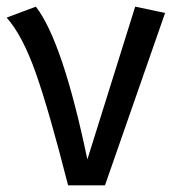

<svg xmlns="http://www.w3.org/2000/svg" viewBox="-25 -558 527 578"><path d="M238 -78 382 -538 472 -519 291 0H180Q123 -224 83 -337.5Q43 -451 -5 -505L83 -538Q164 -433 238 -78Z"/></svg>

Font: Fira GO
Style: Regular
Weight: 400
Designer: Carrois Corporate
Foundry: Carrois Corporate GbR
Version: Version 0.300